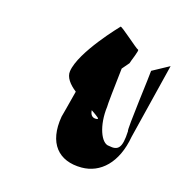

<svg xmlns="http://www.w3.org/2000/svg" viewBox="-88 -946 744 741"><g transform="rotate(15 284.0 -576.0)"><path d="M161 -642C157 -617 176 -592 203 -571C188 -512 175 -464 175 -464C156 -354 207 -294 300 -294C375 -294 437 -350 456 -458L531 -761L463 -724C464 -719 431 -476 437 -476C434 -406 418 -394 381 -402C349 -403 325 -470 335 -546C334 -550 343 -634 351 -703L375 -731C376 -738 400 -790 393 -790C387 -790 306 -865 305 -858C305 -858 173 -722 161 -642ZM281 -518C307 -500 323 -490 305 -490C289 -490 282 -501 281 -518Z"/></g></svg>

Font: Ampere
Style: SuCndIta
Weight: 400
Version: Version 1